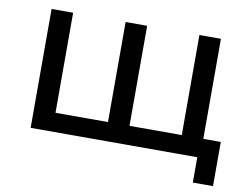

<svg xmlns="http://www.w3.org/2000/svg" viewBox="-72 -630 1085 843"><g transform="rotate(10 470.5 -208.5)"><path d="M423 -84V-530H519V-84H752V-530H848V0H93V-530H189V-84ZM836 113V0H747V-84H926V113Z"/></g></svg>

Font: Montserrat Z Med
Style: Regular
Weight: 500
Designer: Julieta Ulanovsky
Foundry: Julieta Ulanovsky
Version: Version 8.000